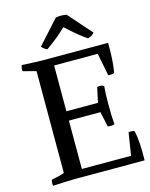

<svg xmlns="http://www.w3.org/2000/svg" viewBox="-134 -1003 853 1093"><g transform="rotate(-15 292.5 -457.0)"><path d="M409 -330H223V-45H513L534 -178Q554 -182 569 -175Q583 -116 581 0H173Q133 0 40 5Q37 -14 42 -30Q94 -40 118 -50V-650L41 -670Q38 -689 46 -705Q136 -700 168 -700H553Q555 -598 542 -525Q527 -519 506 -522L480 -655H223V-385H409L428 -473Q451 -480 468 -468Q464 -429 464 -361Q464 -286 468 -243Q450 -236 428 -241ZM450 -754Q410 -779 330 -852Q279 -802 210 -754Q190 -762 178 -778L303 -916Q320 -919 334 -919Q346 -919 366 -916L488 -778Q476 -762 450 -754Z"/></g></svg>

Font: Alike
Style: Regular
Weight: 400
Designer: Cyreal (www.cyreal.org)
Foundry: Cyreal (www.cyreal.org)
Version: Version 1.212